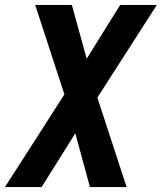

<svg xmlns="http://www.w3.org/2000/svg" viewBox="-22 -755 653 775"><path d="M-2 0 238 -374 120 -735H268L328 -518L463 -735H611L371 -361L489 0H341L282 -217L146 0Z"/></svg>

Font: Iosevka SS04 XBd Ex
Style: Italic
Weight: 800
Width: 7
Italic angle: -9°
Monospace: yes
Designer: Belleve Invis
Foundry: Belleve Invis
Version: Version 19.0.0; ttfautohint (v1.8.4)